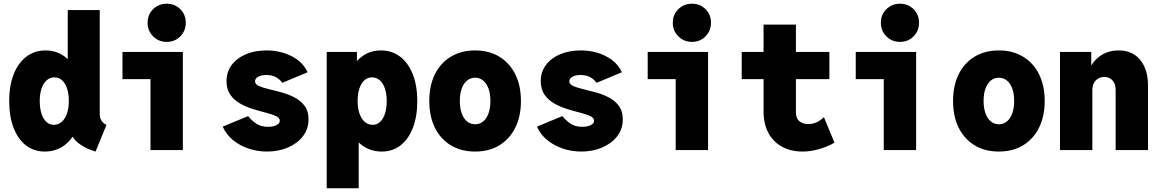

<svg xmlns="http://www.w3.org/2000/svg" viewBox="-20 -806 6228 1031"><path d="M493.2 7.8Q445.3 -6.3 411.4 -29.8Q377.4 -53.2 368.2 -78.1L376 -70.3H335L353.5 -133.8V-435.5L332 -490.2H343.8V-752H515.6V-192.4Q515.6 -172.9 525.4 -157.5Q535.2 -142.1 551.8 -135.7ZM219.7 7.8Q162.1 7.8 119.1 -25.6Q76.2 -59.1 52.7 -120.1Q29.3 -181.2 29.3 -263.7Q29.3 -346.2 53.5 -407.2Q77.6 -468.3 121.6 -501.7Q165.5 -535.2 224.6 -535.2Q284.2 -535.2 327.9 -501.7Q371.6 -468.3 395.8 -407.2Q419.9 -346.2 419.9 -263.7Q419.9 -181.2 395.3 -120.1Q370.6 -59.1 325.7 -25.6Q280.8 7.8 219.7 7.8ZM268.6 -135.7Q293.5 -135.7 311.5 -151.6Q329.6 -167.5 339.6 -196.3Q349.6 -225.1 349.6 -263.7Q349.6 -302.2 340.1 -330.8Q330.6 -359.4 313.2 -375Q295.9 -390.6 272.5 -390.6Q248.5 -390.6 230.7 -375Q212.9 -359.4 203.1 -330.8Q193.4 -302.2 193.4 -263.7Q193.4 -225.1 202.6 -196.3Q211.9 -167.5 229 -151.6Q246.1 -135.7 268.6 -135.7Z M788.1 0V-527.3H961.9V0ZM637.7 -380.9V-527.3H961.9V-380.9ZM875 -581.1Q832 -581.1 802.2 -610.8Q772.5 -640.6 772.5 -683.6Q772.5 -727.5 802.2 -756.8Q832 -786.1 875 -786.1Q918.9 -786.1 948.2 -756.8Q977.5 -727.5 977.5 -683.6Q977.5 -640.6 948.2 -610.8Q918.9 -581.1 875 -581.1Z M1414.1 7.8Q1362.3 7.8 1314.9 -8.1Q1267.6 -23.9 1231.2 -53.7Q1194.8 -83.5 1175.8 -126L1312.5 -182.6Q1326.7 -163.6 1352.8 -144.3Q1378.9 -125 1419.9 -125Q1437 -125 1451.2 -128.9Q1465.3 -132.8 1473.9 -140.1Q1482.4 -147.5 1482.4 -158.2Q1482.4 -173.3 1461.7 -182.9Q1440.9 -192.4 1408.4 -200.7Q1376 -209 1339.4 -220.2Q1302.7 -231.4 1270.3 -249.5Q1237.8 -267.6 1217 -296.6Q1196.3 -325.7 1196.3 -370.1Q1196.3 -419.4 1223.6 -456.5Q1251 -493.7 1299.6 -514.4Q1348.1 -535.2 1412.1 -535.2Q1484.9 -535.2 1545.7 -504.4Q1606.4 -473.6 1631.8 -418L1496.1 -361.3Q1482.9 -379.9 1461.7 -391.6Q1440.4 -403.3 1410.2 -403.3Q1384.8 -403.3 1367.2 -394.3Q1349.6 -385.3 1349.6 -369.1Q1349.6 -353.5 1370.4 -344.2Q1391.1 -335 1423.8 -327.4Q1456.5 -319.8 1493.2 -309.6Q1529.8 -299.3 1562.5 -282.2Q1595.2 -265.1 1616 -237.1Q1636.7 -209 1636.7 -165Q1636.7 -112.8 1606.4 -74Q1576.2 -35.2 1525.6 -13.7Q1475.1 7.8 1414.1 7.8Z M1734.4 205.1V-527.3H1896.5V-479.5H1917L1894.5 -420.9V-103.5L1931.6 -43.9H1906.2V205.1ZM2030.3 7.8Q1969.7 7.8 1924.6 -25.6Q1879.4 -59.1 1854.7 -120.1Q1830.1 -181.2 1830.1 -263.7Q1830.1 -346.2 1854.2 -407.2Q1878.4 -468.3 1922.4 -501.7Q1966.3 -535.2 2025.4 -535.2Q2085 -535.2 2128.7 -501.7Q2172.4 -468.3 2196.5 -407.2Q2220.7 -346.2 2220.7 -263.7Q2220.7 -181.2 2197.3 -120.1Q2173.8 -59.1 2131.1 -25.6Q2088.4 7.8 2030.3 7.8ZM1981.4 -135.7Q2004.4 -135.7 2021.2 -151.6Q2038.1 -167.5 2047.4 -196.3Q2056.6 -225.1 2056.6 -263.7Q2056.6 -302.2 2046.9 -330.8Q2037.1 -359.4 2019.3 -375Q2001.5 -390.6 1977.5 -390.6Q1954.1 -390.6 1936.8 -375Q1919.4 -359.4 1909.9 -330.8Q1900.4 -302.2 1900.4 -263.7Q1900.4 -225.1 1910.4 -196.3Q1920.4 -167.5 1938.7 -151.6Q1957 -135.7 1981.4 -135.7Z M2531.2 7.8Q2456.5 7.8 2401.1 -25.6Q2345.7 -59.1 2315.4 -120.1Q2285.2 -181.2 2285.2 -263.7Q2285.2 -346.7 2315.4 -407.5Q2345.7 -468.3 2401.1 -501.7Q2456.5 -535.2 2531.2 -535.2Q2606 -535.2 2661.1 -501.7Q2716.3 -468.3 2746.8 -407.5Q2777.3 -346.7 2777.3 -263.7Q2777.3 -181.2 2746.8 -120.1Q2716.3 -59.1 2661.1 -25.6Q2606 7.8 2531.2 7.8ZM2531.2 -138.7Q2556.2 -138.7 2574.7 -154.1Q2593.3 -169.4 2603.3 -197.8Q2613.3 -226.1 2613.3 -263.7Q2613.3 -302.2 2603.3 -330.1Q2593.3 -357.9 2574.7 -373.3Q2556.2 -388.7 2531.2 -388.7Q2506.3 -388.7 2487.8 -373.3Q2469.2 -357.9 2459.2 -330.1Q2449.2 -302.2 2449.2 -263.7Q2449.2 -226.1 2459.2 -197.8Q2469.2 -169.4 2487.8 -154.1Q2506.3 -138.7 2531.2 -138.7Z M3101.6 7.8Q3049.8 7.8 3002.4 -8.1Q2955.1 -23.9 2918.7 -53.7Q2882.3 -83.5 2863.3 -126L3000 -182.6Q3014.2 -163.6 3040.3 -144.3Q3066.4 -125 3107.4 -125Q3124.5 -125 3138.7 -128.9Q3152.8 -132.8 3161.4 -140.1Q3169.9 -147.5 3169.9 -158.2Q3169.9 -173.3 3149.2 -182.9Q3128.4 -192.4 3095.9 -200.7Q3063.5 -209 3026.9 -220.2Q2990.2 -231.4 2957.8 -249.5Q2925.3 -267.6 2904.5 -296.6Q2883.8 -325.7 2883.8 -370.1Q2883.8 -419.4 2911.1 -456.5Q2938.5 -493.7 2987.1 -514.4Q3035.6 -535.2 3099.6 -535.2Q3172.4 -535.2 3233.2 -504.4Q3293.9 -473.6 3319.3 -418L3183.6 -361.3Q3170.4 -379.9 3149.2 -391.6Q3127.9 -403.3 3097.7 -403.3Q3072.3 -403.3 3054.7 -394.3Q3037.1 -385.3 3037.1 -369.1Q3037.1 -353.5 3057.9 -344.2Q3078.6 -335 3111.3 -327.4Q3144 -319.8 3180.7 -309.6Q3217.3 -299.3 3250 -282.2Q3282.7 -265.1 3303.5 -237.1Q3324.2 -209 3324.2 -165Q3324.2 -112.8 3293.9 -74Q3263.7 -35.2 3213.1 -13.7Q3162.6 7.8 3101.6 7.8Z M3608.4 0V-527.3H3782.2V0ZM3458 -380.9V-527.3H3782.2V-380.9ZM3695.3 -581.1Q3652.3 -581.1 3622.6 -610.8Q3592.8 -640.6 3592.8 -683.6Q3592.8 -727.5 3622.6 -756.8Q3652.3 -786.1 3695.3 -786.1Q3739.3 -786.1 3768.6 -756.8Q3797.9 -727.5 3797.9 -683.6Q3797.9 -640.6 3768.6 -610.8Q3739.3 -581.1 3695.3 -581.1Z M4290 7.8Q4228.5 7.8 4181.2 -17.1Q4133.8 -42 4106.9 -90.6Q4080.1 -139.2 4080.1 -210V-673.8H4253.9V-204.1Q4253.9 -169.9 4272.9 -154.8Q4292 -139.6 4321.3 -139.6Q4344.2 -139.6 4366.2 -150.1Q4388.2 -160.6 4404.3 -176.8L4460.9 -40Q4427.2 -19.5 4380.4 -5.9Q4333.5 7.8 4290 7.8ZM3962.9 -380.9V-527.3H4433.6V-380.9Z M4725.6 0V-527.3H4899.4V0ZM4575.2 -380.9V-527.3H4899.4V-380.9ZM4812.5 -581.1Q4769.5 -581.1 4739.7 -610.8Q4710 -640.6 4710 -683.6Q4710 -727.5 4739.7 -756.8Q4769.5 -786.1 4812.5 -786.1Q4856.4 -786.1 4885.7 -756.8Q4915 -727.5 4915 -683.6Q4915 -640.6 4885.7 -610.8Q4856.4 -581.1 4812.5 -581.1Z M5343.8 7.8Q5269 7.8 5213.6 -25.6Q5158.2 -59.1 5127.9 -120.1Q5097.7 -181.2 5097.7 -263.7Q5097.7 -346.7 5127.9 -407.5Q5158.2 -468.3 5213.6 -501.7Q5269 -535.2 5343.8 -535.2Q5418.5 -535.2 5473.6 -501.7Q5528.8 -468.3 5559.3 -407.5Q5589.8 -346.7 5589.8 -263.7Q5589.8 -181.2 5559.3 -120.1Q5528.8 -59.1 5473.6 -25.6Q5418.5 7.8 5343.8 7.8ZM5343.8 -138.7Q5368.7 -138.7 5387.2 -154.1Q5405.8 -169.4 5415.8 -197.8Q5425.8 -226.1 5425.8 -263.7Q5425.8 -302.2 5415.8 -330.1Q5405.8 -357.9 5387.2 -373.3Q5368.7 -388.7 5343.8 -388.7Q5318.8 -388.7 5300.3 -373.3Q5281.7 -357.9 5271.7 -330.1Q5261.7 -302.2 5261.7 -263.7Q5261.7 -226.1 5271.7 -197.8Q5281.7 -169.4 5300.3 -154.1Q5318.8 -138.7 5343.8 -138.7Z M5671.9 0V-527.3H5839.8V-457H5862.3L5819.3 -397.5Q5829.1 -456.1 5875 -495.6Q5920.9 -535.2 5987.3 -535.2Q6061.5 -535.2 6103 -483.9Q6144.5 -432.6 6144.5 -346.7V0H5970.7V-324.2Q5970.7 -356 5954.1 -374.3Q5937.5 -392.6 5910.2 -392.6Q5891.1 -392.6 5876.7 -384Q5862.3 -375.5 5854 -359.6Q5845.7 -343.8 5845.7 -322.3V0Z"/></svg>

Font: Reddit Mono Black
Style: Regular
Weight: 900
Monospace: yes
Designer: Stephen Hutchings
Foundry: Reddit
Version: Version 1.014